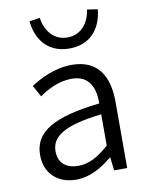

<svg xmlns="http://www.w3.org/2000/svg" viewBox="-91 -877 739 956"><g transform="rotate(-10 279.0 -399.5)"><path d="M217 13C285 13 347 -22 399 -66H402L410 0H476V-335C476 -465 424 -554 293 -554C206 -554 130 -514 84 -484L116 -426C157 -455 215 -486 280 -486C373 -486 396 -414 395 -341C163 -315 60 -257 60 -139C60 -41 128 13 217 13ZM239 -53C184 -53 139 -79 139 -144C139 -218 204 -264 395 -286V-128C340 -79 293 -53 239 -53ZM297 -636C415 -636 462 -723 469 -804L416 -812C408 -753 371 -692 297 -692C222 -692 185 -753 177 -812L124 -804C131 -723 179 -636 297 -636Z"/></g></svg>

Font: Noto Sans CJK SC DemiLight
Style: Regular
Weight: 350
Designer: Ryoko NISHIZUKA 西塚涼子 (kana, bopomofo & ideographs); Paul D. Hunt (Latin, Greek & Cyrillic); Sandoll Communications 산돌커뮤니
Foundry: Adobe
Version: Version 2.004;hotconv 1.0.118;makeotfexe 2.5.65603